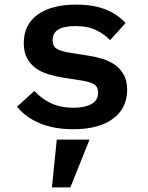

<svg xmlns="http://www.w3.org/2000/svg" viewBox="-20 -548 640 832"><path d="M226 57H368L285 264H205ZM298 12Q213 12 151 -14.5Q89 -41 54 -86L129 -154Q161 -119 202.5 -100Q244 -81 299 -81Q347 -81 376 -97Q405 -113 405 -146Q405 -174 385.5 -184Q366 -194 334 -199L251 -212Q219 -217 188.5 -226.5Q158 -236 134.5 -253Q111 -270 97 -296.5Q83 -323 83 -361Q83 -442 143.5 -485Q204 -528 310 -528Q385 -528 437.5 -507Q490 -486 524 -448L457 -374Q435 -398 398.5 -416.5Q362 -435 306 -435Q208 -435 208 -374Q208 -346 228 -335.5Q248 -325 280 -320L362 -307Q395 -302 425.5 -292.5Q456 -283 479.5 -266Q503 -249 517 -223Q531 -197 531 -159Q531 -79 469.5 -33.5Q408 12 298 12Z"/></svg>

Font: IBM Plex Mono SmBld
Style: Regular
Weight: 600
Monospace: yes
Designer: Mike Abbink, Paul van der Laan, Pieter van Rosmalen
Foundry: Bold Monday
Version: Version 2.3